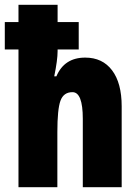

<svg xmlns="http://www.w3.org/2000/svg" viewBox="-27 -780 576 800"><path d="M213 -760V-688H301V-574H213V-567Q213 -530 199 -462H208Q241 -540 328 -540Q400 -540 440 -487Q480 -434 480 -337V0H318V-285Q318 -396 275 -396Q238 -396 225 -360.5Q212 -325 212 -230V0H50V-574H-7V-688H50V-760Z"/></svg>

Font: Noto Sans Khmer UI ExtraCondensed Black
Style: Regular
Weight: 900
Width: 2
Designer: Danh Hong and the Monotype Design Team
Foundry: Monotype Imaging Inc.
Version: Version 2.002; ttfautohint (v1.8.4.7-5d5b)